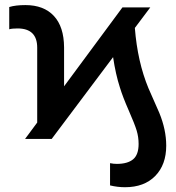

<svg xmlns="http://www.w3.org/2000/svg" viewBox="-20 -558 708 771"><path d="M80.6 0 129.4 -65.9V-366.7Q129.4 -443.8 50.3 -443.8Q27.8 -443.8 17.1 -440.4V-529.8Q42.5 -537.6 82 -537.6Q155.8 -537.6 196.3 -494.1Q236.8 -450.7 237.3 -367.7V-211.4L471.7 -528.3H583.5L521.5 -445.8Q532.2 -309.6 576.2 -203.6L619.6 -105Q647.5 -37.1 647.5 26.9Q647.5 103.5 603.3 148.7Q559.1 193.8 481.9 193.8Q452.1 193.8 421.9 186.5V97.2Q435.5 100.1 449.2 100.1Q492.2 100.1 514.4 81.8Q536.6 63.5 536.6 20Q536.6 -7.8 528.8 -33.7Q521 -59.6 497.1 -114Q473.1 -168.5 461.4 -207Q444.3 -259.8 434.1 -328.6L187.5 0Z"/></svg>

Font: Roboto Medium
Style: Regular
Weight: 500
Designer: Google
Version: Version 2.134; 2016; ttfautohint (v1.6)